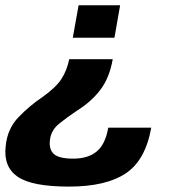

<svg xmlns="http://www.w3.org/2000/svg" viewBox="-34 -613 643 728"><path d="M393.5 -388.5H228.5Q220 -346.5 199.2 -314Q178.5 -281.5 125 -243.5Q78.5 -212.5 36 -168.5Q-6.5 -124.5 -12.5 -58Q-21.5 19.5 32.8 57Q87 94.5 227.5 94.5Q367 94.5 442.2 44.8Q517.5 -5 539.5 -129H376.5Q365.5 -66 332.8 -38.8Q300 -11.5 243.5 -11.5Q188 -11.5 169 -30.2Q150 -49 156 -86.5Q161 -120 190 -143.8Q219 -167.5 258 -193.5Q312.5 -227.5 346.8 -272.8Q381 -318 393.5 -388.5ZM400 -470 421.5 -593H264L242 -470Z"/></svg>

Font: Anybody
Style: Bold Italic
Weight: 700
Italic angle: -10°
Designer: Tyler Finck
Foundry: Etcetera Type Company
Version: Version 1.113;gftools[0.9.25]